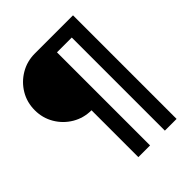

<svg xmlns="http://www.w3.org/2000/svg" viewBox="-232 -860 1101 1101"><g transform="rotate(-45 318.5 -310.0)"><path d="M242 -270Q179 -270 126.5 -301Q74 -332 43 -384.5Q12 -437 12 -500Q12 -564 43 -616Q74 -668 126.5 -699Q179 -730 242 -730H552V110H457V-645H337V110H242Z"/></g></svg>

Font: M PLUS 1 Thin Medium
Style: Regular
Weight: 500
Version: Version 1.001